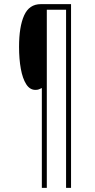

<svg xmlns="http://www.w3.org/2000/svg" viewBox="-20 -780 460 927"><path d="M323 127H299V-733H206V127H182V-355Q174 -351 167.5 -348.5Q161 -346 151 -346Q124 -346 106.5 -373.5Q89 -401 80.5 -448Q72 -495 72 -554Q72 -651 96.5 -705.5Q121 -760 177 -760H323Z"/></svg>

Font: Noto Sans Gurmukhi ExtraCondensed Thin
Style: Regular
Weight: 100
Width: 2
Designer: Jelle Bosma - Monotype Design Team
Foundry: Monotype Imaging Inc.
Version: Version 2.004; ttfautohint (v1.8.4.7-5d5b)